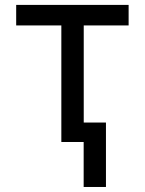

<svg xmlns="http://www.w3.org/2000/svg" viewBox="-20 -565 576 764"><path d="M44.4 -463.8H224.1V0H312.9V179H401.6V-77.4H313.2V-463.8H491.8V-545.5H44.4Z"/></svg>

Font: Margiela Sans Text
Style: Regular
Weight: 400
Designer: Stefan Endress, Andreas Faust
Version: Version 1.100;FEAKit 1.0